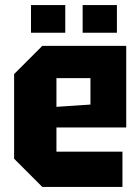

<svg xmlns="http://www.w3.org/2000/svg" viewBox="-20 -742 557 762"><path d="M36 -112V-448L148 -560H481V-236H204V-140H466V0H148ZM204 -318 339 -327V-432H204ZM103 -612V-722H239V-612ZM308 -612V-722H444V-612Z"/></svg>

Font: Tektur SemiCondensed
Style: Bold
Weight: 700
Width: 4
Designer: Adam Jagosz
Foundry: Adam Jagosz
Version: Version 1.005;gftools[0.9.30]